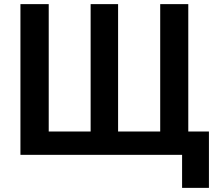

<svg xmlns="http://www.w3.org/2000/svg" viewBox="-20 -750 1071 930"><path d="M216 -113H419V-730H552V-113H756V-730H892V-113H992V160H862V0H79V-730H216Z"/></svg>

Font: Mplus 1p Bold
Style: Bold
Weight: 700
Version: Version 1.061